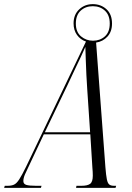

<svg xmlns="http://www.w3.org/2000/svg" viewBox="-76 -909 637 929"><path d="M-56 0 -53 -10H-39Q-21 -10 -8.5 -15.5Q4 -21 17 -41Q30 -61 51 -104L340 -708Q313 -717 296.5 -740Q280 -763 280 -796Q280 -838 307 -863.5Q334 -889 373 -889Q412 -889 439 -864.5Q466 -840 466 -795Q466 -756 444 -732Q422 -708 389 -703L434 -100Q437 -61 441 -41.5Q445 -22 453 -16Q461 -10 476 -10H486L483 0H292L294 -10H318Q347 -10 360 -19.5Q373 -29 373 -59Q373 -68 372.5 -77.5Q372 -87 371 -98L361 -259H136L62 -102Q52 -82 44.5 -64.5Q37 -47 37 -33Q37 -19 51 -14.5Q65 -10 98 -10H125L122 0ZM374 -712Q408 -712 431.5 -733Q455 -754 455 -795Q455 -836 431.5 -857.5Q408 -879 373 -879Q338 -879 314.5 -857.5Q291 -836 291 -795Q291 -754 316 -733Q341 -712 374 -712ZM250 -496 141 -269H360L346 -479Q344 -509 342 -546.5Q340 -584 339 -620.5Q338 -657 337 -682Q326 -657 315.5 -634.5Q305 -612 289.5 -580Q274 -548 250 -496Z"/></svg>

Font: Noto Serif Display ExtraCondensed Light
Style: Italic
Weight: 300
Width: 2
Italic angle: -12°
Designer: Monotype Design Team
Foundry: Monotype Imaging Inc.
Version: Version 2.009